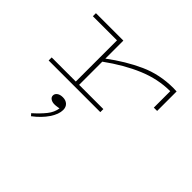

<svg xmlns="http://www.w3.org/2000/svg" viewBox="-150 -557 1025 1025"><g transform="rotate(45 362.5 -45.0)"><path d="M50 0V-23H232V-334H50V-357H257V-221Q345 -287 433.5 -327Q522 -367 625 -367L650 -366V-219H625V-343Q533 -343 442.5 -305Q352 -267 257 -198V-23H440V0ZM292 132Q292 164 266 203Q240 242 194 277L183 265Q221 231 244 202Q267 173 272 140Q264 141 255.5 142.5Q247 144 237 144Q221 144 209.5 136.5Q198 129 198 116Q198 103 210 94Q222 85 243 85Q265 85 278.5 97.5Q292 110 292 132Z"/></g></svg>

Font: Padyakke Expanded One
Style: Regular
Weight: 400
Designer: James Puckett
Foundry: Dunwich Type Founders
Version: Version 1.500; ttfautohint (v1.8.4.7-5d5b)